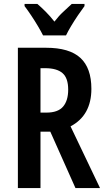

<svg xmlns="http://www.w3.org/2000/svg" viewBox="-20 -957 536 977"><path d="M214 -714Q333 -714 389 -662.5Q445 -611 445 -505Q445 -370 339 -314L489 0H364L236 -287H186V0H71V-714ZM210 -610H186V-384H216Q275 -384 301 -414.5Q327 -445 327 -501Q327 -560 298 -585Q269 -610 210 -610ZM199 -777Q189 -797 173 -824Q157 -851 139 -878Q121 -905 105 -926V-937H170Q188 -922 212 -898Q236 -874 257 -847Q280 -877 301.5 -896.5Q323 -916 345 -937H410V-926Q395 -906 377 -879.5Q359 -853 342.5 -825.5Q326 -798 316 -777Z"/></svg>

Font: Noto Sans Gujarati UI ExtraCondensed SemiBold
Style: Regular
Weight: 600
Width: 2
Designer: Jelle Bosma - Monotype Design Team, Universal Thirst
Foundry: Monotype Imaging Inc.
Version: Version 2.106; ttfautohint (v1.8.4.7-5d5b)